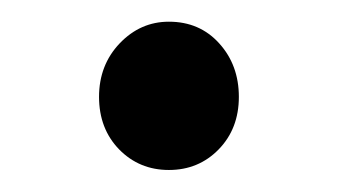

<svg xmlns="http://www.w3.org/2000/svg" viewBox="-20 -144 311 177"><path d="M135.7 12.7Q108.4 12.7 89.8 -6.3Q71.3 -25.4 71.3 -54.7Q71.3 -84 90.3 -104Q109.4 -124 135.7 -124Q164.1 -124 182.1 -104Q200.2 -84 200.2 -54.7Q200.2 -25.4 181.6 -6.3Q163.1 12.7 135.7 12.7Z"/></svg>

Font: Bpmf GenSeki Gothic R
Style: R
Weight: 400
Foundry: But Ko
Version: Version 1.320